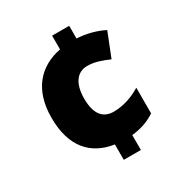

<svg xmlns="http://www.w3.org/2000/svg" viewBox="-172 -915 929 983"><g transform="rotate(-30 293.0 -423.0)"><path d="M377 -715V-790H276V-709C150 -684 63 -595 63 -427C63 -256 144 -167 276 -147V-56H377V-144C434 -150 478 -167 516 -192V-344C467 -313 410 -295 355 -295C297 -295 257 -332 257 -428C257 -521 296 -566 354 -566C396 -566 433 -553 479 -533L535 -674C489 -697 435 -712 377 -715Z"/></g></svg>

Font: Noto Sans Malayalam UI Black
Style: Regular
Weight: 900
Designer: Jelle Bosma - Monotype Design Team
Foundry: Monotype Imaging Inc.
Version: Version 2.104